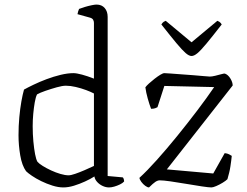

<svg xmlns="http://www.w3.org/2000/svg" viewBox="-20 -820 1081 840"><path d="M257 0Q235 0 209.5 -8Q184 -16 160.5 -27.5Q137 -39 119.5 -51Q102 -63 94 -71Q76 -96 68.5 -140.5Q61 -185 61 -228Q61 -269 64.5 -307Q68 -345 73.5 -376Q79 -407 85 -428Q101 -437 127 -449.5Q153 -462 183.5 -473.5Q214 -485 245 -492.5Q276 -500 301 -500Q315 -500 339 -493.5Q363 -487 391 -476V-720Q391 -727 387.5 -733.5Q384 -740 373 -743L319 -758Q320 -764 322 -770.5Q324 -777 326 -781Q336 -785 351 -789.5Q366 -794 380.5 -797Q395 -800 402 -800Q425 -800 438 -785Q451 -770 451 -746V-50L517 -44Q519 -43 521 -37.5Q523 -32 523 -26Q517 -19 504.5 -13Q492 -7 479.5 -3.5Q467 0 457 0Q443 0 429 -6.5Q415 -13 405 -24Q395 -35 393 -48Q376 -37 352 -26Q328 -15 303.5 -7.5Q279 0 257 0ZM280 -53Q290 -53 309 -59.5Q328 -66 350 -75.5Q372 -85 391 -94V-411Q378 -418 356.5 -426Q335 -434 311.5 -439.5Q288 -445 268 -445Q253 -445 228 -438Q203 -431 178.5 -422.5Q154 -414 142 -407Q136 -395 132 -372Q128 -349 125.5 -322Q123 -295 123 -268Q123 -233 126 -201Q129 -169 133.5 -145.5Q138 -122 144 -112Q151 -104 167 -94Q183 -84 203.5 -74.5Q224 -65 244.5 -59Q265 -53 280 -53ZM632 0Q625 0 615.5 -7Q606 -14 598.5 -24Q591 -34 590 -42Q623 -72 666 -120Q709 -168 754.5 -224Q800 -280 842.5 -336Q885 -392 917 -439L699 -444L669 -351Q666 -349 659 -346.5Q652 -344 641 -344Q634 -362 626.5 -388.5Q619 -415 616 -438Q621 -445 632 -455Q643 -465 656.5 -475.5Q670 -486 681.5 -493Q693 -500 699 -500Q704 -500 724 -498.5Q744 -497 771 -495Q798 -493 825 -491Q852 -489 872 -487Q892 -485 898 -485Q907 -485 921.5 -488.5Q936 -492 948.5 -495.5Q961 -499 964 -498Q978 -493 988 -476.5Q998 -460 998 -446L710 -79L913 -61L963 -150Q974 -149 982 -145Q990 -141 994 -138Q993 -128 991.5 -116.5Q990 -105 988 -91.5Q986 -78 982.5 -64Q979 -50 975 -36Q968 -29 954 -20.5Q940 -12 926 -6Q912 0 905 0Q894 0 863.5 -4.5Q833 -9 795.5 -15.5Q758 -22 726 -26.5Q694 -31 679 -31Q670 -31 660 -24.5Q650 -18 632 0ZM818 -575Q807 -575 792 -588Q777 -601 752 -631Q727 -661 686 -713Q687 -715 691 -720Q695 -725 705 -729L818 -635L931 -729Q941 -725 945 -720Q949 -715 950 -713Q908 -659 883 -629Q858 -599 843.5 -587Q829 -575 818 -575Z"/></svg>

Font: Texturina Medium 12pt Thin
Style: Regular
Weight: 250
Version: Version 1.002